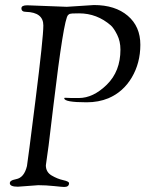

<svg xmlns="http://www.w3.org/2000/svg" viewBox="-20 -737 616 762"><path d="M132 -2 51 4Q19 4 19 -10Q19 -21 40 -25Q43 -26 44 -26Q76 -32 87 -78Q90 -94 121 -341Q152 -588 152 -636Q152 -688 83 -690Q65 -690 65 -704Q65 -716 88 -716L245 -710Q245 -710 353 -717Q437 -717 487 -674.5Q537 -632 537 -559.5Q537 -487 503 -429.5Q469 -372 410 -347Q371 -331 324 -331Q235 -331 235 -347Q235 -349 238 -349L264 -348H293Q350 -348 404 -401Q458 -454 458 -540Q458 -573 445 -599Q432 -625 420 -636Q365 -684 294 -684Q274 -684 267 -683.5Q260 -683 257 -682Q254 -681 250 -677Q233 -662 192 -318Q182 -233 173 -160L162 -81Q162 -54 185 -40.5Q208 -27 231 -22Q254 -17 254 -10Q254 5 235 5Q228 5 195 1.5Q162 -2 132 -2Z"/></svg>

Font: Sorts Mill Goudy
Style: Italic
Weight: 400
Italic angle: -7.40001°
Version: Version 003.101